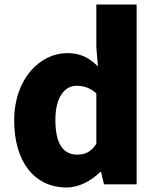

<svg xmlns="http://www.w3.org/2000/svg" viewBox="-20 -819 698 853"><path d="M276 14C330 14 385 -15 425 -55H429L442 0H587V-799H408V-609L415 -524C378 -560 341 -583 278 -583C160 -583 43 -471 43 -284C43 -99 134 14 276 14ZM323 -132C262 -132 226 -178 226 -287C226 -392 271 -438 320 -438C350 -438 381 -429 408 -404V-180C384 -143 357 -132 323 -132Z"/></svg>

Font: Noto Sans CJK Black
Style: Bold
Weight: 900
Designer: Ryoko NISHIZUKA (kana & ideographs); Paul D. Hunt (Latin, Greek & Cyrillic); Wenlong ZHANG (bopomofo); Sandoll Communica
Foundry: Adobe Systems Incorporated
Version: Version 1.000;PS 1;hotconv 1.0.78;makeotf.lib2.5.61930